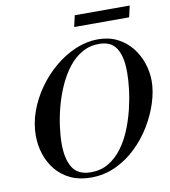

<svg xmlns="http://www.w3.org/2000/svg" viewBox="-98 -1006 977 1101"><g transform="rotate(-10 390.5 -455.5)"><path d="M343 11Q276 11 225 -13Q174 -37 140 -78.5Q106 -120 89 -172Q72 -224 72 -280Q72 -351 97 -420.5Q122 -490 166 -552Q210 -614 267 -661.5Q324 -709 388.5 -736Q453 -763 518 -763Q581 -763 630 -738.5Q679 -714 712.5 -672.5Q746 -631 763.5 -579.5Q781 -528 781 -475Q781 -416 760 -349.5Q739 -283 700.5 -219Q662 -155 608 -103Q554 -51 487 -20Q420 11 343 11ZM349 -19Q406 -19 451 -46Q496 -73 529.5 -118Q563 -163 586 -219Q609 -275 623.5 -334.5Q638 -394 644.5 -449Q651 -504 651 -547Q651 -606 640 -643Q629 -680 611 -700.5Q593 -721 569.5 -728.5Q546 -736 520 -736Q465 -736 420 -710Q375 -684 341 -640Q307 -596 282 -540.5Q257 -485 241 -425.5Q225 -366 217.5 -310Q210 -254 210 -208Q210 -119 241.5 -69Q273 -19 349 -19ZM397 -856 412 -922H732L717 -856Z"/></g></svg>

Font: Libre Bodoni
Style: Italic
Weight: 400
Italic angle: -13°
Designer: Pablo Impallari, Rodrigo Fuenzalida
Foundry: Impallari Type
Version: Version 2.005;gftools[0.9.23]